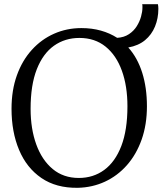

<svg xmlns="http://www.w3.org/2000/svg" viewBox="-20 -885 776 916"><path d="M351 11Q248 12.5 177.5 -35.8Q107 -84 71 -169.8Q35 -255.5 35 -366Q35 -454.5 60.5 -525.5Q86 -596.5 131.8 -647Q177.5 -697.5 238 -724.2Q298.5 -751 368 -751Q418.5 -751 461.2 -739Q504 -727 539 -704.5Q572 -706.5 595.2 -722Q618.5 -737.5 632.5 -760Q646.5 -782.5 653 -806.2Q659.5 -830 659.5 -848Q659.5 -853.5 659.5 -857.8Q659.5 -862 658.5 -865H733.5Q734.5 -859 735 -853.8Q735.5 -848.5 735.5 -843Q735.5 -797.5 719.5 -758.5Q703.5 -719.5 671.8 -693.2Q640 -667 592 -658.5Q636 -609.5 658.5 -538Q681 -466.5 681 -378Q681 -290.5 655.8 -219.2Q630.5 -148 585.5 -97Q540.5 -46 480.5 -18.2Q420.5 9.5 351 11ZM356 -36Q425 -36 477.2 -74.2Q529.5 -112.5 558.8 -188.5Q588 -264.5 588 -378Q588 -474 561.5 -547.5Q535 -621 483.8 -662.5Q432.5 -704 359 -704Q290 -704 237.5 -666.8Q185 -629.5 155.5 -554.5Q126 -479.5 126 -366Q126 -270.5 153 -196Q180 -121.5 231.2 -78.8Q282.5 -36 356 -36Z"/></svg>

Font: Merriweather Light 18pt Light
Style: Regular
Weight: 300
Version: Version 2.100